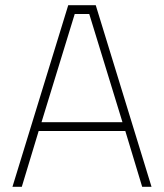

<svg xmlns="http://www.w3.org/2000/svg" viewBox="-20 -720 632 740"><path d="M28 0 243 -700H349L564 0H528L463 -215H129L64 0ZM140 -249H452L324 -666H268Z"/></svg>

Font: Cairo Play ExtraLight
Style: Regular
Weight: 250
Version: Version 3.119